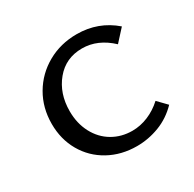

<svg xmlns="http://www.w3.org/2000/svg" viewBox="-104 -527 645 640"><g transform="rotate(-30 218.5 -207.0)"><path d="M42 -201Q42 -263 71 -312.5Q100 -362 150.5 -390.5Q201 -419 263 -419Q346 -419 407 -366L366 -321Q315 -369 255 -369Q192 -369 153.5 -322.5Q115 -276 115 -208Q115 -161 134.5 -124Q154 -87 188 -67Q222 -47 264 -47Q295 -47 325 -59.5Q355 -72 380 -95L413 -61Q380 -27 338 -11Q296 5 252 5Q192 5 144 -21.5Q96 -48 69 -95Q42 -142 42 -201Z"/></g></svg>

Font: Ysabeau Infant
Style: Regular
Weight: 400
Designer: Christian Thalmann (Catharsis Fonts)
Version: Version 0.003